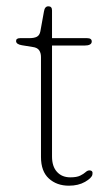

<svg xmlns="http://www.w3.org/2000/svg" viewBox="-20 -584 355 609"><path d="M83.5 -435 49.5 -440.5Q31 -443.5 31 -454Q31 -463 44 -463H73Q88.5 -463 97 -467.5Q105.5 -472 108 -484.5L119.5 -548Q122 -564 133.5 -564Q145 -564 145 -551V-463H256Q271 -463 271 -452.5Q271 -439.5 247.5 -439.5H145V-87.5Q145 -56 160.8 -38.8Q176.5 -21.5 203 -21.5Q223.5 -21.5 234.5 -27Q245.5 -32.5 251.5 -38Q257.5 -43.5 263.5 -43.5Q276 -43.5 273 -30Q271 -19.5 249.8 -7.2Q228.5 5 198.5 5Q160 5 135 -17.8Q110 -40.5 110 -86V-403Q110 -416 104.2 -424.5Q98.5 -433 83.5 -435Z"/></svg>

Font: Fraunces 9pt Soft Thin
Style: Regular
Weight: 100
Version: Version 1.000;[b76b70a41]